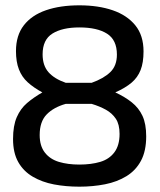

<svg xmlns="http://www.w3.org/2000/svg" viewBox="-20 -691 599 721"><path d="M278 10Q227 10 182.5 1.5Q138 -7 103 -27.5Q68 -48 48.5 -82.5Q29 -117 29 -169Q29 -219 43 -251Q57 -283 81.5 -304Q106 -325 139 -344Q106 -362 84 -382Q62 -402 51 -430.5Q40 -459 40 -499Q40 -558 69.5 -596Q99 -634 152.5 -652.5Q206 -671 278 -671Q349 -671 403 -652.5Q457 -634 488 -596Q519 -558 519 -498Q519 -456 508 -428Q497 -400 474 -380.5Q451 -361 413 -344Q448 -328 474.5 -307Q501 -286 515 -256Q529 -226 529 -179Q529 -124 509.5 -87.5Q490 -51 455 -29.5Q420 -8 374.5 1Q329 10 278 10ZM278 -73Q322 -73 356 -83Q390 -93 409.5 -119Q429 -145 429 -188Q429 -224 415 -245Q401 -266 377.5 -279Q354 -292 324 -301H227Q181 -288 155 -261Q129 -234 129 -184Q129 -143 148.5 -118Q168 -93 201.5 -83Q235 -73 278 -73ZM227 -380H324Q369 -396 394 -420Q419 -444 419 -486Q419 -541 382 -564.5Q345 -588 278 -588Q214 -588 177 -565Q140 -542 140 -487Q140 -445 162 -420Q184 -395 227 -380Z"/></svg>

Font: Cairo Play SemiBold
Style: Regular
Weight: 600
Designer: Mohamed Gaber, Accademia di Belle Arti di Urbino
Foundry: Kief Type Foundry, Accademia di Belle Arti di Urbino
Version: Version 3.130;gftools[0.9.24]